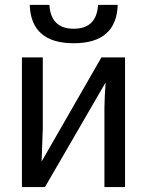

<svg xmlns="http://www.w3.org/2000/svg" viewBox="-20 -762 599 782"><path d="M154.3 -528.3V-239.3L149.4 -104L393.1 -528.3H489.3V0H405.3V-322.3Q405.3 -339.8 407 -375.5Q408.7 -411.1 410.2 -426.3L163.1 0H69.3V-528.3ZM280.3 -585.9Q106.4 -585.9 101.1 -742.2H181.2Q187 -645 280.3 -645Q373.5 -645 379.4 -742.2H459.5Q454.1 -585.9 280.3 -585.9Z"/></svg>

Font: Liberation Sans
Style: Regular
Weight: 400
Designer: Steve Matteson
Foundry: Ascender Corporation
Version: Version 2.00.1